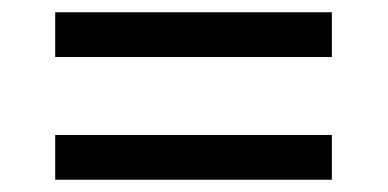

<svg xmlns="http://www.w3.org/2000/svg" viewBox="-20 -479 632 313"><path d="M70 -459H521V-386H70ZM70 -259H521V-186H70Z"/></svg>

Font: telugu25
Style: Book
Weight: 400
Designer: Jelle Bosma - Monotype Design Team
Foundry: Monotype Imaging Inc.
Version: Version 2.003